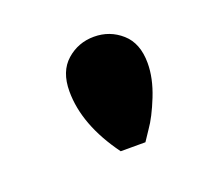

<svg xmlns="http://www.w3.org/2000/svg" viewBox="-48 -803 275 263"><g transform="rotate(-20 90.0 -671.0)"><path d="M166 -692Q166 -670 156 -645Q146 -620 136 -606L126 -591H90Q52 -643 52 -692Q52 -721 69 -736Q86 -751 109 -751Q132 -751 149 -736Q166 -721 166 -692Z"/></g></svg>

Font: Oakes Grotesk
Style: Bold
Weight: 600
Designer: Samuel Oakes
Foundry: Samuel Oakes
Version: Version 1.000;PS 001.000;hotconv 1.0.88;makeotf.lib2.5.64775